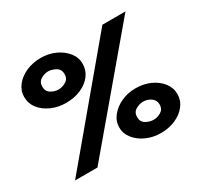

<svg xmlns="http://www.w3.org/2000/svg" viewBox="-138 -806 1026 987"><g transform="rotate(-30 375.0 -312.0)"><path d="M209 -368Q162 -368 122.5 -385.5Q83 -403 59.5 -433Q36 -463 36 -502Q36 -539 59.5 -569Q83 -599 122.5 -616.5Q162 -634 209 -634Q256 -634 295 -616Q334 -598 358 -568Q382 -538 382 -501Q382 -462 359 -432Q336 -402 297 -385Q258 -368 209 -368ZM48 0 570 -623H707L181 0ZM209 -447Q231 -447 253 -460Q275 -473 275 -501Q275 -529 252.5 -542Q230 -555 207 -555Q186 -555 164.5 -542Q143 -529 143 -501Q143 -473 165 -460Q187 -447 209 -447ZM554 10Q507 10 468 -7.5Q429 -25 405 -55Q381 -85 381 -122Q381 -159 405 -189Q429 -219 468 -237Q507 -255 554 -255Q602 -255 641 -237Q680 -219 703 -189Q726 -159 726 -122Q726 -84 702.5 -54Q679 -24 640 -7Q601 10 554 10ZM555 -68Q578 -68 599 -81Q620 -94 620 -121Q620 -146 600 -161Q580 -176 553 -176Q530 -176 508.5 -163Q487 -150 487 -122Q487 -94 509 -81Q531 -68 555 -68Z"/></g></svg>

Font: Inconsolata ExtraExpanded ExtraBold
Style: Regular
Weight: 800
Width: 8
Monospace: yes
Designer: Raph Levien, Cyreal, Brenton Simpson
Foundry: Raph Levien, Cyreal, Google
Version: Version 3.001; ttfautohint (v1.8.2.53-6de2)